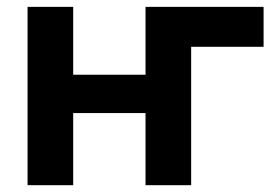

<svg xmlns="http://www.w3.org/2000/svg" viewBox="-20 -544 810 564"><path d="M541 -406.6 407 -523.8H754.3V-406.6ZM61 0V-523.8H195V-324.5H407.5V-523.8H541.5V0H407.5V-211.8H195V0Z"/></svg>

Font: Raleway Thin
Style: Regular
Weight: 100
Designer: Matt McInerney, Pablo Impallari, Rodrigo Fuenzalida
Foundry: Matt McInerney, Pablo Impallari, Rodrigo Fuenzalida
Version: Version 4.026